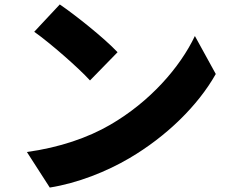

<svg xmlns="http://www.w3.org/2000/svg" viewBox="-20 -796 1040 864"><path d="M249 -776 134 -653C206 -602 332 -492 385 -434L509 -561C449 -625 318 -729 249 -776ZM101 -112 204 48C330 28 460 -24 562 -84C729 -182 871 -321 951 -463L857 -634C790 -493 655 -338 475 -234C377 -177 248 -132 101 -112Z"/></svg>

Font: Noto Sans TC Black
Style: Regular
Weight: 900
Designer: Ryoko NISHIZUKA 西塚涼子 (kana, bopomofo & ideographs); Paul D. Hunt (Latin, Greek & Cyrillic); Sandoll Communications 산돌커뮤니
Foundry: Adobe
Version: Version 2.004;hotconv 1.0.118;makeotfexe 2.5.65603